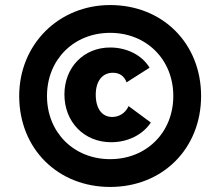

<svg xmlns="http://www.w3.org/2000/svg" viewBox="-20 -730 840 760"><path d="M420 -167C485 -167 545 -196 577 -245L489 -310C477 -283 452 -267 424 -267C384 -267 359 -300 359 -355C359 -409 385 -442 427 -442C453 -442 472 -429 481 -404L572 -462C543 -511 483 -542 416 -542C312 -542 235 -464 235 -356C235 -247 313 -167 420 -167ZM416 10C624 10 776 -142 776 -350C776 -558 624 -710 416 -710C212 -710 56 -554 56 -350C56 -142 208 10 416 10ZM416 -100C272 -100 166 -206 166 -350C166 -494 272 -600 416 -600C560 -600 666 -494 666 -350C666 -206 560 -100 416 -100Z"/></svg>

Font: Fixel Display 20240404 ExBold
Style: Italic
Weight: 800
Italic angle: -10°
Designer: AlfaBravo + MacPaw
Foundry: Kyrylo Tkachov, Marchela Mozhyna, Serhii Makarenko, Maria Weinstein, Zakhar Kryvoshyya
Version: Version 1.211;Glyphs 3.2 (3225)